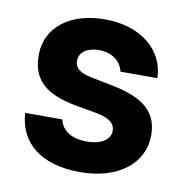

<svg xmlns="http://www.w3.org/2000/svg" viewBox="-65 -572 625 645"><g transform="rotate(10 248.0 -250.0)"><path d="M243 -510C124 -510 44 -448 44 -354C44 -271 89 -228 195 -208L269 -195C314 -186 333 -171 333 -145C333 -115 301 -95 253 -95C208 -95 168 -113 160 -154H33C39 -54 113 10 249 10C377 10 463 -56 463 -153C463 -231 416 -273 307 -295L231 -310C192 -318 174 -332 174 -357C174 -386 201 -405 241 -405C280 -405 316 -385 324 -346H450C448 -441 366 -510 243 -510Z"/></g></svg>

Font: Goli SemiBold
Style: Regular
Weight: 600
Designer: jaikishan Patel
Foundry: MagicType
Version: Version 1.000;Glyphs 3.2 (3242)